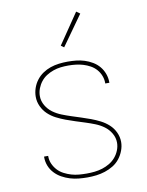

<svg xmlns="http://www.w3.org/2000/svg" viewBox="-85 -807 670 876"><g transform="rotate(-10 250.0 -369.0)"><path d="M249 8Q229 8 208.5 6Q188 4 168.5 -2Q149 -8 131 -18Q113 -28 99 -43Q85 -58 77.5 -77Q70 -96 70 -117V-120H89V-117Q89 -99 96.5 -82.5Q104 -66 116 -53Q128 -40 144.5 -31.5Q161 -23 178 -18Q195 -13 213 -11.5Q231 -10 249 -10Q267 -10 285.5 -12Q304 -14 321.5 -19.5Q339 -25 355 -34.5Q371 -44 383 -58Q395 -72 402 -89.5Q409 -107 409 -125Q409 -148 397 -168.5Q385 -189 366.5 -202.5Q348 -216 326.5 -224.5Q305 -233 283 -240Q261 -247 239 -254Q217 -261 195.5 -269Q174 -277 153.5 -287.5Q133 -298 116.5 -313.5Q100 -329 90 -350.5Q80 -372 80 -395Q80 -415 86.5 -434.5Q93 -454 105.5 -470.5Q118 -487 135 -498.5Q152 -510 171 -516.5Q190 -523 210.5 -525.5Q231 -528 251 -528Q271 -528 290.5 -526Q310 -524 329 -518Q348 -512 365.5 -501.5Q383 -491 395.5 -476Q408 -461 415 -442Q422 -423 422 -403V-400H403V-403Q403 -420 396.5 -436.5Q390 -453 378.5 -466Q367 -479 351.5 -487.5Q336 -496 319.5 -501Q303 -506 285.5 -508Q268 -510 251 -510Q233 -510 215.5 -508Q198 -506 181 -500Q164 -494 149 -484.5Q134 -475 123 -461Q112 -447 105.5 -430Q99 -413 99 -395Q99 -372 111 -351.5Q123 -331 141.5 -317.5Q160 -304 181.5 -295.5Q203 -287 224.5 -280Q246 -273 268 -266Q290 -259 311.5 -251Q333 -243 353.5 -232.5Q374 -222 391 -206.5Q408 -191 418 -169.5Q428 -148 428 -125Q428 -105 420.5 -85Q413 -65 400 -48.5Q387 -32 369 -21Q351 -10 331 -3.5Q311 3 290.5 5.5Q270 8 249 8ZM247 -595 233 -605 329 -746 346 -734Z"/></g></svg>

Font: Iosevka Thin
Style: Regular
Weight: 100
Monospace: yes
Designer: Belleve Invis
Foundry: Belleve Invis
Version: Version 32.5.0; ttfautohint (v1.8.4)